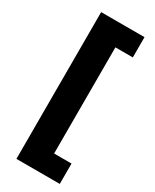

<svg xmlns="http://www.w3.org/2000/svg" viewBox="-206 -730 732 907"><g transform="rotate(30 160.0 -276.0)"><path d="M295 125H58.5V-675.5H295V-565H200V14H295Z"/></g></svg>

Font: Anek Malayalam Medium
Style: Bold
Weight: 700
Version: Version 1.003